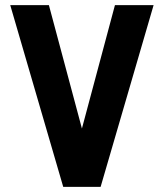

<svg xmlns="http://www.w3.org/2000/svg" viewBox="-20 -730 640 750"><path d="M227 0 20 -710H171L300 -228L429 -710H580L373 0Z"/></svg>

Font: Geist Mono
Style: Bold
Weight: 700
Monospace: yes
Designer: Basement.studio, Andrés Briganti, Mateo Zaragoza
Foundry: Basement.studio, Vercel, Andrés Briganti, Guido Ferreyra, Mateo Zaragoza
Version: Version 1.500; ttfautohint (v1.8.4.7-5d5b)